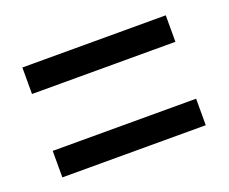

<svg xmlns="http://www.w3.org/2000/svg" viewBox="-61 -584 552 463"><g transform="rotate(-20 215.0 -352.0)"><path d="M30 -425V-493H398V-425ZM30 -211V-279H398V-211Z"/></g></svg>

Font: Noto Sans UI Condensed
Style: Italic
Weight: 400
Width: 3
Italic angle: -12°
Designer: Monotype Design Team
Foundry: Monotype Imaging Inc.
Version: Version 1.901